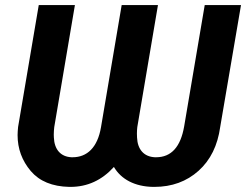

<svg xmlns="http://www.w3.org/2000/svg" viewBox="-20 -731 977 762"><path d="M792.5 -710.9 710.9 -229.5C696.8 -147.9 659.7 -106.9 599.6 -106.9C598.1 -106.9 596.2 -106.9 594.7 -106.9C551.3 -108.9 525.9 -137.7 523.9 -185.1C523.4 -190.4 523.4 -195.3 523.4 -200.7C523.4 -209 523.9 -217.8 524.9 -226.6L606.9 -710.9H462.9L380.9 -226.6C367.2 -145 325.2 -106.9 268.1 -106.9C266.6 -106.9 265.1 -106.9 263.7 -106.9C220.7 -108.9 195.8 -137.7 193.8 -185.1C193.8 -189 193.4 -192.9 193.4 -196.8C193.4 -207 194.3 -216.8 195.3 -226.6L277.3 -710.9H133.8L51.8 -227.1C50.8 -215.8 49.8 -205.6 49.8 -194.8C49.8 -140.6 67.4 -93.3 102.1 -52.2C136.7 -11.7 187.5 9.3 254.9 10.7C256.3 10.7 258.3 10.7 259.8 10.7C326.7 10.7 384.3 -15.6 432.1 -68.4C460.9 -19 515.6 9.3 586.4 10.7C588.4 10.7 590.8 10.7 592.8 10.7C662.1 10.7 720.7 -10.7 768.1 -53.2C815.4 -95.7 843.8 -153.8 854 -227.5L936.5 -710.9Z"/></svg>

Font: Roboto
Style: Bold Italic
Weight: 700
Italic angle: -12°
Designer: Google
Version: Version 2.137; 2017